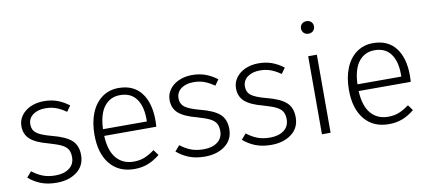

<svg xmlns="http://www.w3.org/2000/svg" viewBox="-69 -1005 2836 1267"><g transform="rotate(-10 1349.0 -371.0)"><path d="M398 -476 371 -438Q335 -463 303 -474.5Q271 -486 233 -486Q181 -486 149 -462Q117 -438 117 -398Q117 -360 144.5 -339Q172 -318 244 -299Q334 -276 373 -241Q412 -206 412 -141Q412 -70 358.5 -29.5Q305 11 223 11Q163 11 118 -6.5Q73 -24 36 -56L68 -93Q104 -65 140 -51.5Q176 -38 223 -38Q281 -38 316 -64.5Q351 -91 351 -138Q351 -170 339 -190Q327 -210 298.5 -224Q270 -238 214 -254Q130 -276 93.5 -309Q57 -342 57 -397Q57 -436 80 -467.5Q103 -499 142.5 -516.5Q182 -534 231 -534Q280 -534 320 -519.5Q360 -505 398 -476Z M933 -239H584Q589 -137 632.5 -87.5Q676 -38 747 -38Q788 -38 819.5 -50.5Q851 -63 888 -90L915 -53Q876 -21 835 -5Q794 11 744 11Q640 11 581 -60Q522 -131 522 -257Q522 -340 547.5 -402.5Q573 -465 620.5 -499.5Q668 -534 731 -534Q831 -534 883 -466.5Q935 -399 935 -281Q935 -259 933 -239ZM878 -299Q878 -387 841.5 -436.5Q805 -486 733 -486Q668 -486 628 -436Q588 -386 584 -284H878Z M1391 -476 1364 -438Q1328 -463 1296 -474.5Q1264 -486 1226 -486Q1174 -486 1142 -462Q1110 -438 1110 -398Q1110 -360 1137.5 -339Q1165 -318 1237 -299Q1327 -276 1366 -241Q1405 -206 1405 -141Q1405 -70 1351.5 -29.5Q1298 11 1216 11Q1156 11 1111 -6.5Q1066 -24 1029 -56L1061 -93Q1097 -65 1133 -51.5Q1169 -38 1216 -38Q1274 -38 1309 -64.5Q1344 -91 1344 -138Q1344 -170 1332 -190Q1320 -210 1291.5 -224Q1263 -238 1207 -254Q1123 -276 1086.5 -309Q1050 -342 1050 -397Q1050 -436 1073 -467.5Q1096 -499 1135.5 -516.5Q1175 -534 1224 -534Q1273 -534 1313 -519.5Q1353 -505 1391 -476Z M1836 -476 1809 -438Q1773 -463 1741 -474.5Q1709 -486 1671 -486Q1619 -486 1587 -462Q1555 -438 1555 -398Q1555 -360 1582.5 -339Q1610 -318 1682 -299Q1772 -276 1811 -241Q1850 -206 1850 -141Q1850 -70 1796.5 -29.5Q1743 11 1661 11Q1601 11 1556 -6.5Q1511 -24 1474 -56L1506 -93Q1542 -65 1578 -51.5Q1614 -38 1661 -38Q1719 -38 1754 -64.5Q1789 -91 1789 -138Q1789 -170 1777 -190Q1765 -210 1736.5 -224Q1708 -238 1652 -254Q1568 -276 1531.5 -309Q1495 -342 1495 -397Q1495 -436 1518 -467.5Q1541 -499 1580.5 -516.5Q1620 -534 1669 -534Q1718 -534 1758 -519.5Q1798 -505 1836 -476Z M2059 0H2001V-523H2059ZM2073 -711Q2073 -693 2061 -681Q2049 -669 2029 -669Q2010 -669 1998 -681Q1986 -693 1986 -711Q1986 -729 1998 -741Q2010 -753 2029 -753Q2049 -753 2061 -741Q2073 -729 2073 -711Z M2638 -239H2289Q2294 -137 2337.5 -87.5Q2381 -38 2452 -38Q2493 -38 2524.5 -50.5Q2556 -63 2593 -90L2620 -53Q2581 -21 2540 -5Q2499 11 2449 11Q2345 11 2286 -60Q2227 -131 2227 -257Q2227 -340 2252.5 -402.5Q2278 -465 2325.5 -499.5Q2373 -534 2436 -534Q2536 -534 2588 -466.5Q2640 -399 2640 -281Q2640 -259 2638 -239ZM2583 -299Q2583 -387 2546.5 -436.5Q2510 -486 2438 -486Q2373 -486 2333 -436Q2293 -386 2289 -284H2583Z"/></g></svg>

Font: Statis Sans Light
Style: Regular
Weight: 300
Designer: bBox Type GmbH
Foundry: bBox Type GmbH
Version: Version 1.000